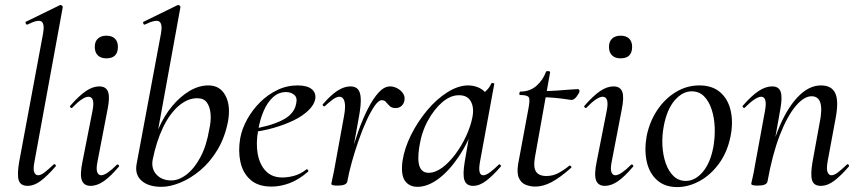

<svg xmlns="http://www.w3.org/2000/svg" viewBox="-20 -746 3485 780"><path d="M92 9Q63 9 56 -14Q49 -37 58 -89L155 -610Q162 -649 148.5 -658.5Q135 -668 91 -646Q87 -645 84.5 -651Q82 -657 86 -658L223 -725Q228 -727 232 -723Q236 -719 235 -717L120 -89Q114 -59 119 -46.5Q124 -34 135 -34Q146 -34 161.5 -46Q177 -58 197 -77Q201 -81 205 -77Q209 -73 205 -69Q173 -32 146 -11.5Q119 9 92 9Z M348 9Q321 9 312.5 -13.5Q304 -36 315 -89L356 -297Q367 -353 339 -353Q328 -353 311 -341.5Q294 -330 274 -309Q271 -305 266.5 -309.5Q262 -314 266 -317Q301 -357 329 -376Q357 -395 383 -395Q411 -395 419 -373Q427 -351 417 -302L376 -89Q370 -59 375 -46.5Q380 -34 391 -34Q402 -34 418.5 -45.5Q435 -57 454 -76Q458 -80 462 -75.5Q466 -71 462 -68Q430 -30 402.5 -10.5Q375 9 348 9ZM412 -509Q390 -509 377.5 -521Q365 -533 365 -556Q365 -577 377.5 -589Q390 -601 412 -601Q435 -601 447 -589Q459 -577 459 -556Q459 -509 412 -509Z M636 13Q583 13 555 -12Q527 -37 535 -80L634 -610Q641 -649 627 -658.5Q613 -668 568 -646Q564 -645 562 -651Q560 -657 564 -658L701 -725Q706 -727 710 -723Q714 -719 713 -717L600 -96Q594 -60 616 -36.5Q638 -13 676 -13Q707 -13 738.5 -37.5Q770 -62 794.5 -108Q819 -154 830 -220Q838 -255 835.5 -283.5Q833 -312 820.5 -329.5Q808 -347 781 -347Q742 -347 705.5 -315.5Q669 -284 642 -227.5Q615 -171 600 -96L593 -116Q602 -173 624.5 -224.5Q647 -276 679.5 -315Q712 -354 750 -376.5Q788 -399 827 -399Q874 -399 896 -357.5Q918 -316 906 -251Q893 -186 863 -136.5Q833 -87 793.5 -54Q754 -21 712.5 -4Q671 13 636 13Z M1083 12Q1028 12 997 -16Q966 -44 956.5 -89Q947 -134 956 -185Q963 -223 984 -261Q1005 -299 1036 -330Q1067 -361 1106 -380Q1145 -399 1189 -399Q1227 -399 1245.5 -384.5Q1264 -370 1261 -345Q1257 -321 1233.5 -298Q1210 -275 1173 -257Q1136 -239 1090 -226Q1044 -213 996 -208L998 -221Q1073 -232 1124 -256.5Q1175 -281 1183 -324Q1189 -349 1175.5 -360.5Q1162 -372 1142 -372Q1112 -372 1089 -351Q1066 -330 1051 -295Q1036 -260 1029 -218Q1019 -164 1027 -120.5Q1035 -77 1060 -51Q1085 -25 1127 -25Q1150 -25 1175.5 -32Q1201 -39 1225 -58Q1227 -60 1230.5 -56Q1234 -52 1232 -49Q1194 -16 1156.5 -2Q1119 12 1083 12Z M1391 -9 1381 -10Q1390 -57 1404 -110Q1418 -163 1436 -213.5Q1454 -264 1475 -305Q1496 -346 1518.5 -370.5Q1541 -395 1565 -395Q1579 -395 1593.5 -387.5Q1608 -380 1617 -367Q1626 -354 1623 -338Q1621 -325 1611.5 -316Q1602 -307 1587 -307Q1572 -307 1563.5 -315Q1555 -323 1548.5 -331Q1542 -339 1531 -339Q1518 -339 1502 -316Q1486 -293 1469 -256Q1452 -219 1436.5 -174.5Q1421 -130 1409 -86.5Q1397 -43 1391 -9ZM1352 8Q1336 8 1331 6Q1326 4 1326 1Q1326 -2 1331.5 -26Q1337 -50 1341 -74L1377 -271Q1383 -304 1381.5 -321Q1380 -338 1374 -345.5Q1368 -353 1359 -353Q1347 -353 1331.5 -341.5Q1316 -330 1300 -315Q1297 -312 1293 -316Q1289 -320 1292 -323Q1324 -360 1351 -377.5Q1378 -395 1404 -395Q1423 -395 1433.5 -384Q1444 -373 1445.5 -347Q1447 -321 1439 -276L1391 -9Q1388 8 1352 8Z M1676 13Q1643 13 1625.5 -11Q1608 -35 1615 -91Q1623 -144 1650 -198Q1677 -252 1715.5 -298Q1754 -344 1798 -371.5Q1842 -399 1882 -399Q1901 -399 1920 -392Q1939 -385 1952.5 -369.5Q1966 -354 1968 -328L1920 -357Q1934 -359 1951 -373.5Q1968 -388 1976 -407Q1978 -410 1983.5 -408.5Q1989 -407 1988 -405L1930 -89Q1920 -34 1943 -34Q1954 -34 1970.5 -46Q1987 -58 2006 -77Q2009 -80 2013 -76Q2017 -72 2014 -69Q1982 -32 1955 -11.5Q1928 9 1902 9Q1875 9 1867 -13.5Q1859 -36 1868 -89L1892 -229L1910 -246Q1883 -168 1843.5 -109.5Q1804 -51 1760.5 -19Q1717 13 1676 13ZM1721 -44Q1748 -44 1776 -64.5Q1804 -85 1829.5 -119Q1855 -153 1873.5 -193Q1892 -233 1899 -269Q1907 -309 1892.5 -334.5Q1878 -360 1843 -359Q1810 -359 1777 -331Q1744 -303 1718 -255.5Q1692 -208 1683 -147Q1675 -93 1685 -68.5Q1695 -44 1721 -44Z M2155 12Q2134 12 2115.5 4.5Q2097 -3 2088 -23Q2079 -43 2085 -80L2127 -306Q2134 -342 2128 -351Q2122 -360 2093 -360Q2089 -360 2090 -367Q2091 -374 2094 -374Q2133 -374 2159.5 -397.5Q2186 -421 2198 -454Q2199 -458 2207.5 -457Q2216 -456 2215 -453L2153 -106Q2146 -67 2157.5 -49Q2169 -31 2200 -31Q2226 -31 2248.5 -43Q2271 -55 2293 -73Q2295 -75 2299 -71Q2303 -67 2301 -65Q2255 -24 2220.5 -6Q2186 12 2155 12ZM2301 -340Q2299 -340 2279.5 -343Q2260 -346 2233.5 -348.5Q2207 -351 2182 -351L2184 -376Q2212 -376 2241.5 -378Q2271 -380 2294.5 -382Q2318 -384 2327 -384Q2331 -384 2333 -381Q2335 -378 2334 -374Q2332 -366 2322 -353Q2312 -340 2301 -340Z M2437 9Q2410 9 2401.5 -13.5Q2393 -36 2404 -89L2445 -297Q2456 -353 2428 -353Q2417 -353 2400 -341.5Q2383 -330 2363 -309Q2360 -305 2355.5 -309.5Q2351 -314 2355 -317Q2390 -357 2418 -376Q2446 -395 2472 -395Q2500 -395 2508 -373Q2516 -351 2506 -302L2465 -89Q2459 -59 2464 -46.5Q2469 -34 2480 -34Q2491 -34 2507.5 -45.5Q2524 -57 2543 -76Q2547 -80 2551 -75.5Q2555 -71 2551 -68Q2519 -30 2491.5 -10.5Q2464 9 2437 9ZM2501 -509Q2479 -509 2466.5 -521Q2454 -533 2454 -556Q2454 -577 2466.5 -589Q2479 -601 2501 -601Q2524 -601 2536 -589Q2548 -577 2548 -556Q2548 -509 2501 -509Z M2731 14Q2681 14 2649.5 -14Q2618 -42 2607.5 -89Q2597 -136 2607 -193Q2619 -252 2650 -298.5Q2681 -345 2725.5 -372Q2770 -399 2821 -399Q2874 -399 2906 -371Q2938 -343 2948.5 -296Q2959 -249 2948 -193Q2935 -128 2901 -81.5Q2867 -35 2822 -10.5Q2777 14 2731 14ZM2766 -11Q2804 -11 2835 -47.5Q2866 -84 2878 -149Q2885 -189 2883.5 -228.5Q2882 -268 2871 -301.5Q2860 -335 2840 -355Q2820 -375 2790 -375Q2753 -375 2721.5 -339Q2690 -303 2677 -236Q2669 -195 2671 -155.5Q2673 -116 2684.5 -83Q2696 -50 2716.5 -30.5Q2737 -11 2766 -11Z M3314 9Q3286 9 3279 -14Q3272 -37 3281 -89L3310 -248Q3332 -355 3277 -355Q3246 -355 3212 -314.5Q3178 -274 3148 -197Q3118 -120 3098 -9L3084 -10Q3105 -127 3139.5 -214.5Q3174 -302 3219.5 -350.5Q3265 -399 3315 -399Q3358 -399 3373 -368Q3388 -337 3375 -267L3342 -89Q3337 -59 3342 -46.5Q3347 -34 3358 -34Q3369 -34 3384.5 -46Q3400 -58 3420 -77Q3423 -81 3427 -77Q3431 -73 3428 -69Q3396 -32 3369 -11.5Q3342 9 3314 9ZM3059 8Q3043 8 3037.5 6Q3032 4 3032 1Q3032 -2 3037.5 -25Q3043 -48 3047 -74L3088 -297Q3098 -353 3072 -353Q3061 -353 3044 -341.5Q3027 -330 3006 -309Q3003 -305 2999 -309.5Q2995 -314 2998 -317Q3033 -357 3061.5 -376Q3090 -395 3117 -395Q3144 -395 3151.5 -373Q3159 -351 3150 -302L3098 -9Q3095 8 3059 8Z"/></svg>

Font: Cormorant Garamond Light Medium
Style: Italic
Weight: 500
Italic angle: -10°
Version: Version 4.001